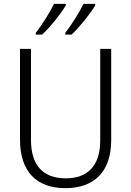

<svg xmlns="http://www.w3.org/2000/svg" viewBox="-20 -968 682 998"><path d="M475 -940V-948H414C395 -908 351 -837 319 -797V-788H352C394 -827 452 -900 475 -940ZM322 -940V-948H261C241 -907 199 -839 166 -797V-788H199C242 -828 299 -900 322 -940ZM558 -240V-714H501V-238C501 -107 436 -41 322 -41C205 -41 141 -107 141 -242V-714H84V-242C84 -78 168 10 320 10C469 10 558 -75 558 -240Z"/></svg>

Font: Noto Sans Gujarati UI SemiCondensed Light
Style: Regular
Weight: 300
Width: 4
Designer: Jelle Bosma - Monotype Design Team, Universal Thirst
Foundry: Monotype Imaging Inc.
Version: Version 2.106